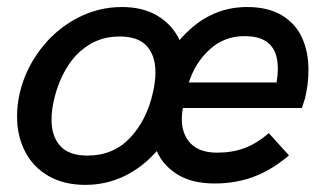

<svg xmlns="http://www.w3.org/2000/svg" viewBox="-20 -514 922 544"><path d="M28.3 -184.1Q28.3 -217.8 36.1 -251Q51.8 -317.4 93.8 -373Q135.7 -428.7 196.3 -461.4Q256.8 -494.1 325.7 -494.1Q385.7 -494.1 427.5 -468.5Q469.2 -442.9 488.8 -400.4Q568.8 -494.1 679.7 -494.1Q740.2 -494.1 779.3 -470.2Q818.4 -446.3 836.2 -406.2Q854 -366.2 854 -315.4Q854 -274.9 843.8 -233.9Q841.8 -226.6 835.4 -208H498Q495.1 -191.9 495.1 -177.2Q495.1 -133.3 520.3 -107.4Q545.4 -81.5 595.2 -81.5Q638.7 -81.5 673.1 -94.5Q707.5 -107.4 741.7 -136.7L798.8 -73.7Q748.5 -31.2 697.5 -12.7Q646.5 5.9 588.4 5.9Q524.4 5.9 483.2 -19.5Q441.9 -44.9 424.3 -85.9Q382.8 -39.1 331.5 -14.6Q280.3 9.8 221.7 9.8Q161.6 9.8 117.9 -15.1Q74.2 -40 51.3 -84.2Q28.3 -128.4 28.3 -184.1ZM763.7 -280.3Q767.1 -300.3 767.1 -319.8Q767.1 -365.7 744.1 -388.7Q721.2 -411.6 672.9 -411.6Q615.7 -411.6 574.5 -374.3Q533.2 -336.9 515.1 -280.3ZM413.1 -251Q420.4 -281.7 420.4 -309.1Q420.4 -356.4 396 -383.5Q371.6 -410.6 318.8 -410.6Q270 -410.6 232.2 -387Q194.3 -363.3 169.7 -323Q145 -282.7 133.3 -232.4Q126 -202.6 126 -174.8Q126 -127.9 150.6 -100.6Q175.3 -73.2 227.5 -73.2Q300.8 -73.2 348.1 -123Q395.5 -172.9 413.1 -251Z"/></svg>

Font: Acari Sans Medium
Style: Italic
Weight: 500
Italic angle: -13°
Designer: Alfredo Marco Pradil and Stefan Peev
Foundry: Hanken Design Co.
Version: Version 1.045